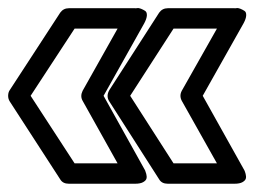

<svg xmlns="http://www.w3.org/2000/svg" viewBox="-88 -504 634 469"><path d="M-64 -255.9Q-68.4 -262.7 -68.1 -270.8Q-67.9 -278.8 -64 -284.2L59.1 -473.1Q66.9 -483.9 80.1 -483.9H242.2Q242.2 -483.4 246.6 -484.1Q251 -484.9 256.3 -482.7Q261.7 -480.5 266.4 -477.5Q271 -474.6 270.8 -466.6Q270.5 -458.5 264.2 -446.8L165 -270L264.2 -91.8Q265.1 -90.3 266.4 -87.9Q267.6 -85.4 269.3 -79.1Q271 -72.8 269.8 -67.9Q268.6 -63 261.7 -59.1Q254.9 -55.2 242.2 -55.2H80.1Q65.4 -55.2 59.1 -65.9ZM-13.2 -270 94.2 -105H199.2L113.8 -257.8Q107.4 -269 113.8 -282.2L199.2 -434.1H94.2ZM179.2 -255.9Q170.4 -269 179.2 -284.2L300.8 -473.1Q308.6 -483.9 321.8 -483.9H484.9Q484.9 -483.4 489.3 -484.1Q493.7 -484.9 499 -482.7Q504.4 -480.5 509 -477.5Q513.7 -474.6 513.4 -466.6Q513.2 -458.5 506.8 -446.8L407.2 -270L506.8 -91.8Q507.8 -90.3 509 -87.9Q510.3 -85.4 512 -79.1Q513.7 -72.8 512.5 -67.9Q511.2 -63 504.4 -59.1Q497.6 -55.2 484.9 -55.2H321.8Q307.1 -55.2 300.8 -65.9ZM230 -270 335.9 -105H441.9L356 -257.8Q349.6 -270 356 -282.2L441.9 -434.1H335.9Z"/></svg>

Font: Trueno ExtraBold Outline
Style: Regular
Weight: 800
Width: 6
Designer: Julieta Ulanovsky
Foundry: Julieta Ulanovsky
Version: Version 3.001b | FøM Fix